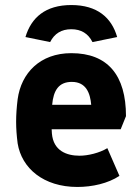

<svg xmlns="http://www.w3.org/2000/svg" viewBox="-20 -732 556 762"><path d="M287 10C346 10 409 -4 454 -34L406 -144C375 -125 329 -114 296 -114C245 -114 192 -133 186 -202C186 -208 185 -213 185 -219H459L480 -271C480 -433 408 -521 263 -521C139 -521 64 -442 50 -338C46 -305 44 -277 44 -249C44 -221 46 -195 50 -163C66 -64 153 10 287 10ZM263 -712C160 -712 104 -662 81 -585L179 -565C196 -599 224 -616 263 -616C302 -616 330 -599 347 -565L445 -585C423 -662 366 -712 263 -712ZM187 -316C192 -373 213 -407 265 -407C322 -407 338 -362 342 -316Z"/></svg>

Font: Finlandica
Style: Bold
Weight: 700
Designer: Niklas Ekholm, Juho Hiilivirta, Jaakko Suomalainen
Foundry: Helsinki Type Studio
Version: Version 2.000;Glyphs 3.2 (3202)